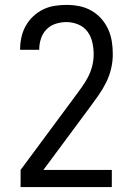

<svg xmlns="http://www.w3.org/2000/svg" viewBox="-20 -763 540 783"><path d="M64 0V-70L284 -367Q298 -386 312.5 -406Q327 -426 338.5 -448Q350 -470 356 -493.5Q362 -517 362 -542Q362 -566 356.5 -590.5Q351 -615 336.5 -634.5Q322 -654 298.5 -663.5Q275 -673 251 -673Q229 -673 207 -666Q185 -659 169.5 -643Q154 -627 147 -605.5Q140 -584 140 -561V-560H62V-563Q62 -587 67.5 -611.5Q73 -636 85 -657.5Q97 -679 115 -696Q133 -713 155 -724Q177 -735 201.5 -739Q226 -743 251 -743Q277 -743 303 -738Q329 -733 352 -720Q375 -707 392.5 -687.5Q410 -668 421 -644Q432 -620 436 -594Q440 -568 440 -542Q440 -512 433 -482.5Q426 -453 412.5 -426Q399 -399 381.5 -374Q364 -349 346 -325L157 -70H436V0Z"/></svg>

Font: Iosevka Term SS14
Style: Regular
Weight: 400
Monospace: yes
Designer: Belleve Invis
Foundry: Belleve Invis
Version: Version 24.1.1; ttfautohint (v1.8.4)